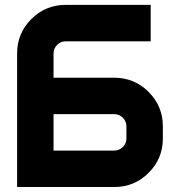

<svg xmlns="http://www.w3.org/2000/svg" viewBox="-20 -752 724 772"><path d="M195.3 -293V-146.5H439.5Q459.5 -146.5 473.9 -160.9Q488.3 -175.3 488.3 -195.3V-244.1Q488.3 -264.2 473.9 -278.6Q459.5 -293 439.5 -293ZM195.3 -439.5H439.5Q520.5 -439.5 577.6 -382.3Q634.8 -325.2 634.8 -244.1V-195.3Q634.8 -114.3 577.6 -57.1Q520.5 0 439.5 0H48.8V-537.1Q48.8 -618.2 106 -675.3Q163.1 -732.4 244.1 -732.4H585.9V-585.9H244.1Q224.1 -585.9 209.7 -571.5Q195.3 -557.1 195.3 -537.1Z"/></svg>

Font: Audex
Style: Regular
Weight: 400
Designer: GGBotNet
Foundry: GGBotNet
Version: 1.00